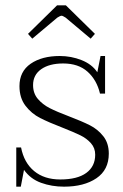

<svg xmlns="http://www.w3.org/2000/svg" viewBox="-20 -690 460 720"><path d="M85 -563 194 -670H227L336 -563L320 -545L226 -624Q215 -631 211 -631Q206 -631 195 -624L101 -545ZM41 -137H59Q70 -80 108 -48.5Q146 -17 206 -17Q270 -17 303.5 -41.5Q337 -66 337 -110Q337 -135 321 -153Q305 -171 281.5 -182.5Q258 -194 215 -211Q163 -231 130.5 -247.5Q98 -264 75.5 -293.5Q53 -323 53 -367Q53 -422 95 -451Q137 -480 204 -480Q247 -480 286 -464.5Q325 -449 345 -419L357 -480H374V-339H355Q343 -390 308.5 -421Q274 -452 217 -452Q165 -452 134.5 -430.5Q104 -409 104 -371Q104 -340 122 -319Q140 -298 166.5 -284.5Q193 -271 238 -254Q288 -235 317.5 -220Q347 -205 367.5 -179Q388 -153 388 -114Q388 -53 341.5 -21.5Q295 10 220 10Q174 10 134 -4.5Q94 -19 70 -53L58 10H41Z"/></svg>

Font: Taviraj ExtraLight
Style: Regular
Weight: 275
Designer: Katatrad Team
Foundry: CadsonDemak
Version: Version 1.001